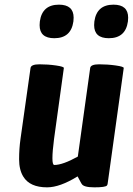

<svg xmlns="http://www.w3.org/2000/svg" viewBox="-20 -788 570 824"><path d="M182 16Q108 16 80 -30Q62 -59 62 -104.5Q62 -150 68 -192L111 -496Q113 -512 149.5 -512Q186 -512 220.5 -507Q255 -502 254 -496L212 -192Q205 -138 205 -109Q205 -80 213 -80Q249 -80 314 -116L367 -496Q369 -512 405.5 -512Q442 -512 477 -507Q512 -502 511 -496L442 0Q441 6 439 8Q433 16 385 16Q337 16 330 0L329 -1L313 -31Q237 16 182 16ZM467 -768Q530 -768 530 -712Q530 -705 529 -696Q519 -624 447 -624Q384 -624 384 -680Q384 -687 385 -696Q395 -768 467 -768ZM233 -768Q296 -768 296 -712Q296 -705 295 -696Q285 -624 213 -624Q150 -624 150 -680Q150 -687 151 -696Q161 -768 233 -768Z"/></svg>

Font: Chau Philomene One
Style: Italic
Weight: 400
Designer: Vicente Lamonaca
Foundry: TipoType
Version: Version 1.001